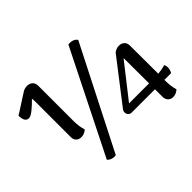

<svg xmlns="http://www.w3.org/2000/svg" viewBox="-145 -968 1240 1240"><g transform="rotate(-45 474.5 -348.0)"><path d="M172 -275V-599Q172 -618 170 -628Q142 -599 113 -575.5Q84 -552 68 -552Q31 -552 31 -612Q37 -614 116 -666L171 -701Q187 -709 206 -709Q229 -709 243.5 -695.5Q258 -682 258 -659V-336Q258 -284 271 -247Q250 -226 220 -226Q199 -226 185.5 -239Q172 -252 172 -275ZM597 -710Q633 -710 650 -685L295 13Q290 14 282 14Q252 14 233 -7L584 -709Q588 -710 597 -710ZM934 -150Q934 -129 922 -109H861V-101Q861 -49 873 -11Q865 -3 852 3.5Q839 10 823 10Q802 10 788.5 -3.5Q775 -17 775 -40V-109H558Q545 -111 537.5 -120.5Q530 -130 530 -143Q530 -153 536 -162L759 -451Q765 -460 779.5 -466.5Q794 -473 809 -473Q831 -473 845.5 -460Q860 -447 860 -424L861 -165Q896 -168 928 -177Q934 -164 934 -150ZM775 -163 774 -395 592 -163Z"/></g></svg>

Font: Arima Madurai
Style: Bold
Weight: 700
Designer: Joana Correia and Natanael Gama
Foundry: NDISCOVER
Version: Version 1.019